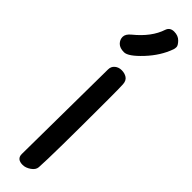

<svg xmlns="http://www.w3.org/2000/svg" viewBox="-252 -663 647 647"><g transform="rotate(45 72.0 -339.5)"><path d="M79 -662Q85 -679 104.5 -679Q124 -679 135.5 -667Q147 -655 147 -647.5Q147 -640 145 -635Q129 -590 91.5 -550Q54 -510 34 -510Q14 -510 4 -520Q-6 -530 -6 -543.5Q-6 -557 10 -570Q63 -613 79 -662ZM61 0Q33 0 33 -24L37 -431Q37 -445 47 -453.5Q57 -462 71.5 -462Q86 -462 96.5 -455Q107 -448 108 -431.5Q109 -415 109 -358Q109 -91 105 -33Q104 -20 89.5 -10Q75 0 61 0Z"/></g></svg>

Font: Patrick Hand SC
Style: Regular
Weight: 400
Designer: Patrick Wagesreiter
Foundry: Patrick Wagesreiter
Version: Version 1.003;PS 001.003;hotconv 1.0.70;makeotf.lib2.5.58329